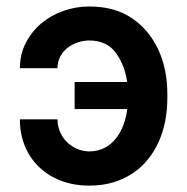

<svg xmlns="http://www.w3.org/2000/svg" viewBox="-20 -574 589 604"><path d="M42.6 -198.5H160.9Q160.9 -177.9 168.7 -159.6Q176.5 -141.3 190 -127.7Q203.5 -114 221.8 -106Q240.1 -98 260.7 -97.7Q289.1 -98 310 -109.4Q331 -120.7 345.5 -139.4Q360.1 -158 368.6 -181.8Q377.1 -205.6 380.3 -230.8H214.8V-316.1H380Q372.9 -367.9 344.8 -407.3Q316.8 -446.4 260.7 -446.7Q241.8 -446.4 223.9 -440.3Q206 -434.3 191.9 -423.1Q177.9 -411.9 169.4 -395.8Q160.9 -379.6 160.9 -359.4H42.6Q42.6 -403.1 61.1 -438.9Q79.5 -474.8 109.9 -500.4Q140.3 -525.9 179.7 -539.8Q219.1 -553.6 260.7 -553.6Q340.9 -553.6 395.2 -516.7Q422.6 -498.2 443.4 -473Q464.1 -447.8 478.2 -417.4Q492.2 -387.1 499.3 -352.3Q506.4 -317.5 506.4 -279.5V-264.2Q506.4 -226.9 499.5 -192.1Q492.5 -157.3 478.7 -126.8Q464.8 -96.2 444.2 -71.2Q423.7 -46.2 396.3 -28.1Q369 -9.9 335 0Q301.1 9.9 260.7 9.9Q212.7 9.9 172.8 -5.1Q132.8 -20.2 103.9 -47.6Q74.9 -74.9 58.8 -113.3Q42.6 -151.6 42.6 -198.5Z"/></svg>

Font: Inter P Semi Bold
Style: Regular
Weight: 600
Designer: Rasmus Andersson
Foundry: rsms
Version: Version 3.018;git-588b23468